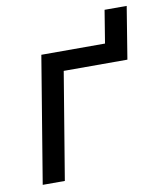

<svg xmlns="http://www.w3.org/2000/svg" viewBox="-76 -717 652 778"><g transform="rotate(-10 250.0 -327.5)"><path d="M37 0 123 -520H385L407 -655H498L463 -440H201L128 0Z"/></g></svg>

Font: Iosevka Term Curly Medium
Style: Italic
Weight: 500
Italic angle: -9°
Designer: Belleve Invis
Foundry: Belleve Invis
Version: Version 32.3.0